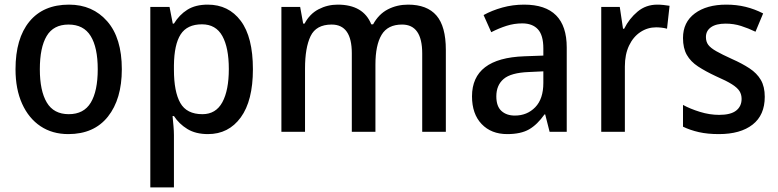

<svg xmlns="http://www.w3.org/2000/svg" viewBox="-20 -569 3360 829"><path d="M506 -270Q506 -141 446 -65.5Q386 10 275 10Q206 10 155 -24Q104 -58 75.5 -121Q47 -184 47 -270Q47 -403 107 -476Q167 -549 278 -549Q380 -549 443 -477Q506 -405 506 -270ZM152 -270Q152 -177 182 -126.5Q212 -76 277 -76Q342 -76 372 -126Q402 -176 402 -270Q402 -364 371.5 -413.5Q341 -463 276 -463Q211 -463 181.5 -413.5Q152 -364 152 -270Z M877 -549Q967 -549 1019.5 -479Q1072 -409 1072 -270Q1072 -134 1019.5 -62Q967 10 878 10Q825 10 789 -12Q753 -34 731 -68H725Q727 -48 729 -25.5Q731 -3 731 14V240H629V-539H712L726 -467H731Q754 -505 789 -527Q824 -549 877 -549ZM852 -464Q788 -464 760 -420.5Q732 -377 731 -287V-268Q731 -173 758.5 -124.5Q786 -76 854 -76Q912 -76 940 -127.5Q968 -179 968 -271Q968 -363 940 -413.5Q912 -464 852 -464Z M1742 -549Q1824 -549 1864.5 -502Q1905 -455 1905 -354V0H1803V-338Q1803 -463 1716 -463Q1654 -463 1627.5 -418.5Q1601 -374 1601 -290V0H1499V-339Q1499 -463 1412 -463Q1345 -463 1321 -413Q1297 -363 1297 -273V0H1195V-539H1276L1289 -467H1295Q1317 -509 1355.5 -529Q1394 -549 1438 -549Q1549 -549 1583 -464H1591Q1615 -508 1654.5 -528.5Q1694 -549 1742 -549Z M2243 -549Q2427 -549 2427 -364V0H2353L2334 -75H2331Q2300 -31 2264.5 -10.5Q2229 10 2170 10Q2101 10 2059.5 -33.5Q2018 -77 2018 -153Q2018 -318 2244 -326L2326 -329V-360Q2326 -417 2302.5 -442.5Q2279 -468 2235 -468Q2200 -468 2167 -457.5Q2134 -447 2101 -430L2068 -504Q2104 -524 2149 -536.5Q2194 -549 2243 -549ZM2263 -258Q2186 -255 2154.5 -228Q2123 -201 2123 -153Q2123 -110 2145 -90Q2167 -70 2203 -70Q2256 -70 2291 -106Q2326 -142 2326 -211V-261Z M2818 -549Q2831 -549 2845 -547.5Q2859 -546 2871 -544L2860 -445Q2850 -448 2837 -449.5Q2824 -451 2813 -451Q2776 -451 2745 -430.5Q2714 -410 2696 -372Q2678 -334 2678 -282V0H2576V-539H2656L2670 -445H2675Q2697 -489 2733 -519Q2769 -549 2818 -549Z M3282 -151Q3282 -72 3229.5 -31Q3177 10 3084 10Q3035 10 2997.5 1.5Q2960 -7 2929 -22V-116Q2960 -99 3002 -86Q3044 -73 3085 -73Q3135 -73 3158.5 -91.5Q3182 -110 3182 -142Q3182 -161 3173 -175.5Q3164 -190 3140.5 -205Q3117 -220 3071 -240Q3026 -261 2994 -282Q2962 -303 2945.5 -332Q2929 -361 2929 -405Q2929 -473 2980 -511Q3031 -549 3116 -549Q3160 -549 3199 -539.5Q3238 -530 3275 -511L3242 -432Q3211 -447 3179.5 -457Q3148 -467 3113 -467Q3072 -467 3050 -451.5Q3028 -436 3028 -409Q3028 -389 3038 -375.5Q3048 -362 3072.5 -348Q3097 -334 3141 -314Q3184 -295 3216 -274Q3248 -253 3265 -224Q3282 -195 3282 -151Z"/></svg>

Font: Noto Sans Kannada SemiCondensed Medium
Style: Regular
Weight: 500
Width: 4
Designer: Jelle Bosma - Monotype Design Team
Foundry: Monotype Imaging Inc.
Version: Version 2.005; ttfautohint (v1.8.4.7-5d5b)